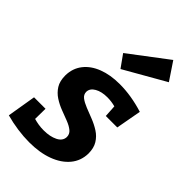

<svg xmlns="http://www.w3.org/2000/svg" viewBox="-254 -921 1018 1018"><g transform="rotate(45 255.0 -412.5)"><path d="M178 12Q136 12 90 5.5Q44 -1 1 -13L28 -175H114L113 -98Q130 -93 148.5 -90Q167 -87 188 -87Q235 -87 267 -103Q299 -119 300 -149Q300 -171 283 -185Q266 -199 239 -209.5Q212 -220 181.5 -231.5Q151 -243 124 -260.5Q97 -278 80 -305Q63 -332 63 -375Q64 -428 94 -466.5Q124 -505 177 -525.5Q230 -546 300 -546Q386 -546 479 -517L453 -374H367L363 -442Q334 -450 303 -450Q260 -450 232 -434Q204 -418 203 -392Q203 -371 220 -358Q237 -345 264.5 -334Q292 -323 323 -311Q354 -299 381.5 -281.5Q409 -264 426 -236.5Q443 -209 443 -168Q442 -113 408.5 -72.5Q375 -32 316 -10Q257 12 178 12ZM246 -605 196 -675 410 -837 477 -737Z"/></g></svg>

Font: Bitter
Style: Bold Italic
Weight: 700
Italic angle: -9°
Designer: Sol Matas, and Bitter project Authors
Foundry: Sol Matas
Version: Version 2.001